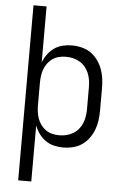

<svg xmlns="http://www.w3.org/2000/svg" viewBox="-62 -784 674 1038"><g transform="rotate(5 275.0 -265.0)"><path d="M77 210V-740H148V-436Q157 -460 172 -480.5Q187 -501 207.5 -515.5Q228 -530 253 -536Q278 -542 303 -542Q330 -542 356.5 -535.5Q383 -529 405 -514Q427 -499 443 -477Q459 -455 468.5 -430Q478 -405 481.5 -378.5Q485 -352 485 -325V-205Q485 -178 481.5 -151.5Q478 -125 468.5 -100Q459 -75 443 -53Q427 -31 405 -16Q383 -1 356.5 5.5Q330 12 303 12Q278 12 253 6Q228 0 207.5 -14.5Q187 -29 172 -49.5Q157 -70 148 -94V210ZM276 -52Q296 -52 315 -56.5Q334 -61 351 -71Q368 -81 380.5 -96Q393 -111 400.5 -129Q408 -147 411 -166.5Q414 -186 414 -205V-325Q414 -344 411 -363.5Q408 -383 400.5 -401Q393 -419 380.5 -434Q368 -449 351 -459Q334 -469 315 -473.5Q296 -478 276 -478Q257 -478 238.5 -473.5Q220 -469 204.5 -458.5Q189 -448 177.5 -432.5Q166 -417 159.5 -399.5Q153 -382 150.5 -363Q148 -344 148 -325V-205Q148 -186 150.5 -167Q153 -148 159.5 -130.5Q166 -113 177.5 -97.5Q189 -82 204.5 -71.5Q220 -61 238.5 -56.5Q257 -52 276 -52Z"/></g></svg>

Font: Lode
Style: Regular
Weight: 400
Monospace: yes
Designer: Belleve Invis
Foundry: Belleve Invis
Version: Version 29.2.0; ttfautohint (v1.8.3)